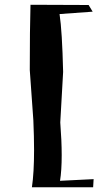

<svg xmlns="http://www.w3.org/2000/svg" viewBox="-20 -719 427 806"><path d="M371 67H114Q123 6 123 -89Q123 -145 120 -214L105 -425Q105 -597 108 -699L352 -698L369 -670L230 -660Q241 -588 245 -417L233 -205Q239 -127 239 -68Q239 -3 232 40L373 33Z"/></svg>

Font: Xiangcui Kesong Xiangcui Kesong
Style: Regular
Weight: 400
Version: Version 1.501;March 28, 2024;FontCreator 14.0.0.2814 64-bit